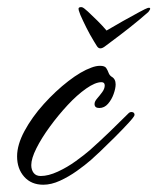

<svg xmlns="http://www.w3.org/2000/svg" viewBox="-20 -494 433 528"><path d="M206 -474Q210 -473 222 -462Q234 -451 248.5 -436.5Q263 -422 273 -410Q293 -422 318 -436Q343 -450 362.5 -460.5Q382 -471 386 -472Q393 -474 393 -470Q393 -468 391 -465.5Q389 -463 388 -461Q363 -439 337 -418.5Q311 -398 288 -381Q278 -374 270 -367.5Q262 -361 256 -361Q250 -361 246 -368L238 -381Q227 -399 217.5 -418Q208 -437 201 -453Q200 -457 198 -461.5Q196 -466 196 -470Q196 -473 199.5 -474Q203 -475 206 -474ZM99 14Q66 14 46.5 -8Q27 -30 27 -64Q27 -96 47.5 -134Q68 -172 100.5 -208Q133 -244 168 -271Q203 -298 231 -308Q244 -313 255 -313Q268 -313 272 -307Q276 -301 278.5 -294Q281 -287 287 -283Q298 -277 298 -262Q298 -251 292.5 -235.5Q287 -220 277 -208.5Q267 -197 253 -197Q240 -197 240 -208Q240 -215 247 -223Q254 -231 261 -240.5Q268 -250 268 -259Q268 -268 259 -268Q242 -268 217 -250.5Q192 -233 166 -205Q140 -177 117 -145.5Q94 -114 80 -86Q66 -58 66 -40Q66 -27 72.5 -18.5Q79 -10 92 -10Q113 -10 139 -22Q165 -34 188.5 -51Q212 -68 227 -81Q255 -106 281.5 -131.5Q308 -157 334 -183Q337 -186 341 -186Q350 -186 350 -178Q350 -174 334 -156.5Q318 -139 296 -117Q274 -95 255 -77Q236 -59 230 -54Q214 -40 191.5 -24Q169 -8 145 3Q121 14 99 14Z"/></svg>

Font: Hurricane
Style: Regular
Weight: 400
Designer: Robert E. Leuschke
Foundry: Robert E. Leuschke
Version: Version 1.010; ttfautohint (v1.8.3)